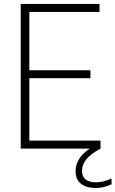

<svg xmlns="http://www.w3.org/2000/svg" viewBox="-20 -760 590 982"><path d="M86 0V-740H489V-699H130V-400.5H442.5V-360H130V-41H494V0ZM471 201.5Q421 201.5 393.8 179.5Q366.5 157.5 366.5 116Q366.5 76.5 392.2 42.5Q418 8.5 478 -24.5L494 0Q440 30 419.8 56.8Q399.5 83.5 399.5 113.5Q399.5 172.5 471.5 172.5Q489 172.5 507.5 168Q526 163.5 550.5 153V182.5Q511 201.5 471 201.5Z"/></svg>

Font: Encode Sans Semi Condensed ExtraLight
Style: Regular
Weight: 200
Width: 4
Designer: Multiple Designers
Foundry: Impallari Type
Version: Version 3.000; ttfautohint (v1.8.3) -l 8 -r 50 -G 200 -x 14 